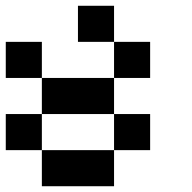

<svg xmlns="http://www.w3.org/2000/svg" viewBox="-20 -645 665 665"><path d="M250 -500V-625H375V-500ZM500 -375H375V-500H500ZM0 -375V-500H125V-375ZM125 -375H375V-250H125ZM0 -125V-250H125V-125ZM375 -125V-250H500V-125ZM125 -125H375V0H125Z"/></svg>

Font: Tiny5
Style: Regular
Weight: 400
Designer: Stefan Schmidt
Foundry: Made with Bits'n'Picas by Kreative Software
Version: Version 1.002; ttfautohint (v1.8.4.7-5d5b)